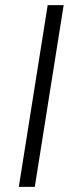

<svg xmlns="http://www.w3.org/2000/svg" viewBox="-20 -725 287 745"><path d="M53 0 165 -705H227L115 0Z"/></svg>

Font: Mulish ExtraLight Light
Style: Italic
Weight: 300
Italic angle: -9°
Version: Version 3.603